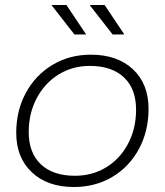

<svg xmlns="http://www.w3.org/2000/svg" viewBox="-20 -745 660 769"><path d="M45 -213Q45 -302 83.5 -373Q122 -444 190 -485Q258 -526 344 -526Q450 -526 512.5 -467.5Q575 -409 575 -309Q575 -220 536.5 -148.5Q498 -77 430 -36.5Q362 4 276 4Q170 4 107.5 -55Q45 -114 45 -213ZM525 -306Q525 -389 476.5 -435Q428 -481 340 -481Q270 -481 214.5 -446.5Q159 -412 127 -351.5Q95 -291 95 -216Q95 -133 143.5 -87Q192 -41 280 -41Q350 -41 405.5 -75Q461 -109 493 -169.5Q525 -230 525 -306ZM186 -725H246L325 -607H278ZM339 -725H399L478 -607H431Z"/></svg>

Font: Idrija
Style: Italic
Weight: 300
Italic angle: -11.3°
Designer: Julieta Ulanovsky
Foundry: Julieta Ulanovsky
Version: Version 7.200